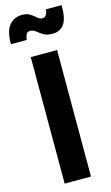

<svg xmlns="http://www.w3.org/2000/svg" viewBox="-171 -1041 630 1092"><g transform="rotate(-15 144.0 -495.0)"><path d="M66 0H221V-745H66ZM221 -841Q265 -841 289 -873.5Q313 -906 312 -985H219Q219 -969 211.5 -955Q204 -941 189 -941Q172 -941 158.5 -953.5Q145 -966 127 -978Q109 -990 78 -990Q36 -990 6 -958Q-24 -926 -24 -845H69Q71 -863 77 -876.5Q83 -890 101 -890Q119 -890 133 -878Q147 -866 167 -853.5Q187 -841 221 -841Z"/></g></svg>

Font: Plus Jakarta Sans ExtraBold
Style: Regular
Weight: 800
Designer: Gumpita Rahayu
Foundry: Tokotype
Version: Version 2.004; ttfautohint (v1.8.3)